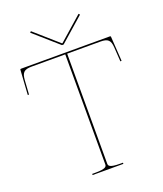

<svg xmlns="http://www.w3.org/2000/svg" viewBox="-169 -1064 993 1173"><g transform="rotate(-20 327.5 -477.5)"><path d="M173.5 -955 166.5 -947.5 323 -810H334L490.5 -947.5L483.5 -955L330 -820H327ZM38 -760C36.5 -760 33 -759 33 -755.5L22.5 -595.5L30.5 -594.5L36.5 -687.5C40 -735 54.5 -750 105 -750H322.5V-35C322.5 -20.5 316 -7.5 247.5 -7.5H227.5V0H427.5V-7.5H410C341.5 -7.5 335 -20.5 335 -35V-750H550C600.5 -750 615 -735 618.5 -687.5L624.5 -594.5L632.5 -595.5L622 -755.5C622 -759 618.5 -760 617 -760Z"/></g></svg>

Font: Znikomit
Style: Regular
Weight: 100
Designer: gluk
Foundry: gluk
Version: Version 0.55